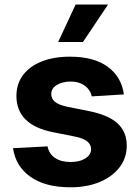

<svg xmlns="http://www.w3.org/2000/svg" viewBox="-20 -797 602 828"><path d="M514.2 -389.9 375.7 -381.4Q372.2 -399.1 360.4 -413.5Q348.7 -427.9 329.7 -436.6Q310.7 -445.3 284.4 -445.3Q249.3 -445.3 225.1 -430.6Q201 -415.8 201 -391.3Q201 -371.8 216.6 -358.3Q232.2 -344.8 270.2 -336.6L369 -316.8Q448.5 -300.4 487.6 -264.2Q526.6 -228 526.6 -169Q526.6 -115.4 495.2 -74.9Q463.8 -34.4 409.3 -11.9Q354.8 10.7 283.7 10.7Q175.4 10.7 111.3 -34.6Q47.2 -79.9 36.2 -158L185 -165.8Q191.8 -132.8 217.7 -115.6Q243.6 -98.4 284.1 -98.4Q323.9 -98.4 348.2 -113.8Q372.5 -129.3 372.9 -153.8Q372.5 -174.4 355.5 -187.7Q338.4 -201 302.9 -208.1L208.5 -226.9Q128.6 -242.9 89.7 -282.3Q50.8 -321.7 50.8 -382.8Q50.8 -435.4 79.4 -473.4Q108 -511.4 160 -532Q212 -552.6 282 -552.6Q385.3 -552.6 444.8 -508.9Q504.3 -465.2 514.2 -389.9ZM230.8 -615.8 306.1 -777.3H446L337.7 -615.8Z"/></svg>

Font: InterMG
Style: Bold
Weight: 700
Designer: Rasmus Andersson
Foundry: rsms
Version: Version 3.019;December 26, 2023;FontCreator 15.0.0.2955 64-b